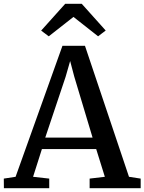

<svg xmlns="http://www.w3.org/2000/svg" viewBox="-28 -990 760 1010"><path d="M54 -60 300.5 -749H419L650.5 -60L712 -50.5V0H443.5V-50.5L523.5 -60L478 -206H192.5L146 -60L231 -50.5V0H-7.5L-8 -50.5ZM459 -266 362.5 -587.5 341 -669 317 -585.5 210 -266ZM228.5 -799 188.5 -829 315 -970H402L528 -829.5L488 -799L358.5 -901Z"/></svg>

Font: Merriweather 20pt Medium
Style: Regular
Weight: 500
Version: Version 2.100